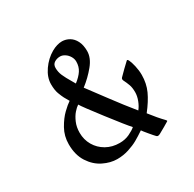

<svg xmlns="http://www.w3.org/2000/svg" viewBox="-141 -781 944 933"><g transform="rotate(-30 331.5 -314.5)"><path d="M315.9 -630.4Q337.4 -629.9 356.2 -618.9Q375 -607.9 386.7 -585.2Q398.4 -562.5 398.4 -528.3Q398.4 -490.2 366.7 -451.7Q335 -413.1 294.9 -382.3L302.2 -372.6Q317.4 -352.5 370.4 -281.2Q423.3 -210 469.2 -153.8Q482.4 -169.9 491.5 -193.6Q500.5 -217.3 500.5 -238.8Q500.5 -263.7 494.4 -280.8Q488.3 -297.9 478.5 -317.4Q477.1 -321.8 477.1 -323.7Q477.1 -328.6 481 -332.5Q493.2 -345.2 512.5 -364Q531.7 -382.8 539.1 -389.2Q540 -390.1 541.5 -391.6Q543 -393.1 544.4 -393.1Q547.9 -393.1 551.3 -386.7Q558.1 -373.5 564.2 -346.9Q570.3 -320.3 570.3 -295.9Q570.3 -247.6 552 -207.5Q533.7 -167.5 497.6 -121.6Q532.7 -76.2 560.1 -48.3Q561 -47.4 563.5 -44.4Q565.9 -41.5 565.9 -40Q565.9 -39.1 563.5 -37.6Q538.1 -22 502.4 -2.4Q495.6 1 490.7 1Q487.8 1 485.6 -0.7Q483.4 -2.4 482.9 -2.4Q474.1 -11.2 454.6 -34.7Q435.1 -58.1 431.6 -64Q404.3 -45.4 381.8 -32.7Q359.4 -20 328.4 -10Q297.4 0 263.2 0Q225.6 0 186.3 -19.3Q147 -38.6 120.6 -79.3Q94.2 -120.1 94.2 -180.2Q94.2 -226.1 115.7 -264.4Q137.2 -302.7 161.9 -326.4Q186.5 -350.1 203.6 -361.3Q193.8 -377.4 187.5 -389.4Q181.2 -401.4 173.3 -422.4Q165.5 -443.4 165.5 -476.1Q165.5 -514.6 192.1 -553Q218.8 -591.3 256.3 -612.8Q287.6 -630.4 315.9 -630.4ZM261.2 -437.5 272 -418.9Q299.3 -439.9 313.2 -461.2Q327.1 -482.4 327.1 -510.3Q327.1 -525.9 318.6 -540Q310.1 -554.2 296.9 -562.7Q283.7 -571.3 270.5 -571.3Q252.9 -571.3 238.5 -562.3Q224.1 -553.2 224.1 -533.7Q224.1 -510.7 233.4 -489.5Q242.7 -468.3 261.2 -437.5ZM312.5 -62Q343.3 -62 367.9 -73.7Q392.6 -85.4 405.8 -97.2Q383.8 -121.1 312.3 -213.9Q240.7 -306.6 230.5 -324.7Q218.3 -316.9 204.1 -300.8Q189.9 -284.7 179 -259.3Q168 -233.9 168 -202.1Q168 -163.6 186.5 -131.6Q205.1 -99.6 238 -80.8Q271 -62 312.5 -62Z"/></g></svg>

Font: David Libre
Style: Regular
Weight: 400
Version: Version 1.000